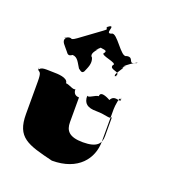

<svg xmlns="http://www.w3.org/2000/svg" viewBox="-136 -958 928 992"><g transform="rotate(20 328.0 -462.0)"><path d="M138 -637C119 -662 94 -679 108 -700C135 -720 81 -684 108 -704C148 -722 124 -691 166 -721C193 -741 251 -783 278 -803C314 -829 270 -810 299 -836C324 -858 275 -816 302 -836C329 -848 287 -790 323 -803C350 -823 409 -701 436 -721C478 -730 454 -680 492 -704C521 -721 466 -680 493 -700C506 -718 428 -662 444 -668C471 -688 411 -640 438 -660C454 -666 392 -597 420 -604C447 -624 391 -584 418 -604C443 -636 372 -622 385 -652C412 -672 296 -678 323 -698C341 -724 270 -704 299 -730C324 -752 275 -710 302 -730C329 -742 260 -685 278 -698C305 -718 244 -672 271 -652C283 -622 268 -596 258 -572C250 -561 245 -562 227 -576C210 -602 201 -630 172 -631C153 -617 146 -626 138 -637ZM110 -513C70 -513 39 -520 30 -495C30 -495 32 -532 32 -497C42 -488 50 -493 50 -440V-262C50 -133 114 -116 258 -81C402 -81 467 -168 467 -262V-440C467 -458 475 -523 485 -497C485 -497 486 -530 486 -495C477 -485 448 -512 430 -477C430 -477 372 -512 372 -477C354 -477 324 -449 315 -459C315 -416 338 -400 386 -400C445 -400 473 -379 473 -404V-294C473 -253 453 -225 376 -225C299 -225 278 -254 278 -300V-436C260 -436 246 -445 246 -470C237 -460 208 -482 190 -482C190 -512 131 -513 110 -513Z"/></g></svg>

Font: Hussar Przerywany
Style: Regular
Weight: 400
Foundry: Cannot Into Space Fonts
Version: Version 0.982